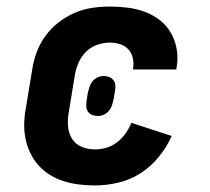

<svg xmlns="http://www.w3.org/2000/svg" viewBox="-20 -558 640 586"><path d="M270 8Q245 8 221 5Q197 2 174.5 -5Q152 -12 132 -24.5Q112 -37 97 -54Q82 -71 72 -92Q62 -113 57.5 -136.5Q53 -160 54 -185Q55 -210 60 -234L78 -344Q82 -371 91.5 -397.5Q101 -424 118 -447.5Q135 -471 158 -489Q181 -507 207.5 -518.5Q234 -530 261 -534Q288 -538 315 -538Q343 -538 370.5 -534.5Q398 -531 423 -521.5Q448 -512 468.5 -496Q489 -480 502 -457Q515 -434 519.5 -407Q524 -380 519 -352Q519 -351 518.5 -349Q518 -347 518 -346H386Q386 -346 386 -347Q386 -348 386 -348Q389 -364 385.5 -380Q382 -396 372 -407Q362 -418 347 -423Q332 -428 315 -428Q296 -428 276 -421Q256 -414 241.5 -399Q227 -384 219 -365Q211 -346 208 -326L190 -216Q186 -195 187.5 -173.5Q189 -152 199.5 -135Q210 -118 229 -110Q248 -102 270 -102Q287 -102 304.5 -107Q322 -112 337 -123.5Q352 -135 363 -150.5Q374 -166 381 -183L504 -143Q489 -109 464.5 -79Q440 -49 408.5 -29Q377 -9 341 -0.5Q305 8 270 8ZM279 -204Q270 -204 262 -207Q254 -210 249 -216.5Q244 -223 243.5 -231.5Q243 -240 244 -249L248 -274Q250 -283 253 -292.5Q256 -302 262.5 -310Q269 -318 278 -322Q287 -326 297 -326Q305 -326 313 -323Q321 -320 326 -313.5Q331 -307 332 -298.5Q333 -290 331 -281L327 -256Q325 -247 322 -237.5Q319 -228 312.5 -220Q306 -212 297 -208Q288 -204 279 -204Z"/></svg>

Font: Iosevka Slab XBdEx
Style: Italic
Weight: 800
Width: 7
Italic angle: -9°
Monospace: yes
Designer: Belleve Invis
Foundry: Belleve Invis
Version: Version 11.1.1; ttfautohint (v1.8.3)